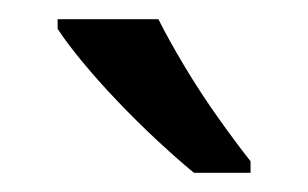

<svg xmlns="http://www.w3.org/2000/svg" viewBox="-20 -786 321 200"><path d="M145 -766Q156 -744 172.5 -716.5Q189 -689 207.5 -663Q226 -637 241 -618V-606H182Q165 -620 144 -639.5Q123 -659 102.5 -680.5Q82 -702 65.5 -722Q49 -742 40 -756V-766Z"/></svg>

Font: lkorean05
Style: Book
Weight: 400
Designer: Jelle Bosma - Monotype Design Team
Foundry: Monotype Imaging Inc.
Version: Version 2.003